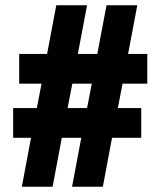

<svg xmlns="http://www.w3.org/2000/svg" viewBox="-20 -710 610 730"><path d="M63 0 98 -186H30V-299H120L138 -392H53V-505H159L194 -690H311L276 -505H350L385 -690H502L467 -505H540V-392H446L428 -299H517V-186H406L371 0H254L289 -186H215L180 0ZM237 -299H311L329 -392H255Z"/></svg>

Font: Noto Sans Kannada ExtraCondensed Black
Style: Regular
Weight: 900
Width: 2
Designer: Jelle Bosma - Monotype Design Team
Foundry: Monotype Imaging Inc.
Version: Version 2.005; ttfautohint (v1.8.4.7-5d5b)